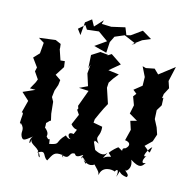

<svg xmlns="http://www.w3.org/2000/svg" viewBox="-133 -1050 1212 1223"><g transform="rotate(15 473.0 -438.0)"><path d="M256 -824 296 -859 313 -833 390 -842 456 -795 385 -745 470 -723 474 -794 494 -835 555 -861 637 -826 612 -816 670 -859 723 -881 659 -919 592 -871 565 -864 546 -911 458 -891 395 -893 402 -919 351 -864 328 -905 289 -875 282 -789ZM642 -107C638 -111 630 -71 563 -106C557 -115 569 -93 540 -157C556 -148 521 -178 573 -151C532 -198 576 -190 567 -261L507 -272L509 -295C522 -323 534 -352 548 -379L565 -410L532 -509L534 -543L555 -575L583 -610L512 -619L579 -675L506 -724L481 -708L484 -713L433 -718L380 -684L385 -598L393 -625L388 -565L413 -487L360 -462L424 -459L384 -350L390 -334L385 -324L404 -296L374 -226C413 -179 429 -228 403 -169C351 -180 378 -118 410 -135C399 -137 383 -121 358 -148C298 -88 345 -83 269 -68C260 -130 271 -71 241 -110C247 -132 235 -146 212 -166C199 -135 228 -142 212 -211C206 -164 232 -218 242 -213L232 -257L224 -334L209 -361L214 -405L228 -445L232 -479L195 -504L234 -565L229 -603L201 -600L178 -668V-677L175 -702L138 -718L31 -704L69 -681L63 -610L28 -573L68 -518L62 -491L93 -446L85 -425L59 -378H96L19 -344L69 -298L48 -217C65 -222 54 -195 54 -146C54 -163 72 -121 62 -149C97 -112 72 -102 87 -69C101 -45 106 -46 159 -88C129 -62 153 -10 152 -66C160 -25 211 -37 233 30C212 30 221 -32 210 5C266 -30 248 19 284 37C310 -12 314 -27 367 -22C366 -35 392 17 365 -22C427 2 401 -55 444 -50C459 -17 497 -64 497 -54C477 -21 510 -33 487 -49C547 -7 533 13 504 -32C515 -19 549 9 582 -16C631 35 614 20 624 43C631 -21 700 -15 718 -6C724 -21 744 -36 736 24C763 -48 723 0 800 9C819 -14 772 -24 784 -36C776 -17 828 -48 800 -106C866 -64 877 -84 895 -110C860 -92 872 -134 887 -153C855 -131 885 -199 909 -218C899 -156 904 -183 859 -213L902 -255L918 -303L903 -347L878 -395L875 -453L898 -491L896 -540L888 -535L892 -564L915 -608L900 -652L922 -750L825 -675L794 -705L739 -694L716 -700L747 -637L748 -580L698 -540L723 -520L707 -499L727 -445L715 -388L771 -355L730 -344L748 -289L730 -216C769 -212 771 -188 746 -167C707 -160 755 -128 702 -161C698 -163 660 -128 650 -111C691 -75 661 -103 623 -70Z"/></g></svg>

Font: Asimov Aggro
Style: Medium
Weight: 500
Designer: Google
Version: Version 2.000980; 2014